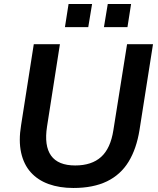

<svg xmlns="http://www.w3.org/2000/svg" viewBox="-20 -925 785 955"><path d="M345 10Q276 10 222 -9.5Q168 -29 133 -68Q98 -107 85 -166Q72 -225 85 -303L148 -705H278L214 -296Q199 -200 234 -151Q269 -102 354 -102Q436 -102 483 -144.5Q530 -187 544 -278L612 -705H741L674 -279Q659 -185 619.5 -120.5Q580 -56 512 -23Q444 10 345 10ZM497 -790 516 -905H632L614 -790ZM303 -790 321 -905H438L419 -790Z"/></svg>

Font: Nunito Sans 11pt
Style: Bold Italic
Weight: 700
Italic angle: -9°
Version: Version 3.101;gftools[0.9.27]